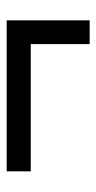

<svg xmlns="http://www.w3.org/2000/svg" viewBox="127 -504 295 590"><g transform="rotate(-90 275.0 -209.5)"><path d="M43 -337H507V-82H434V-263H43Z"/></g></svg>

Font: EauTest Semibold
Style: Regular
Weight: 600
Designer: Christian Thalmann (Catharsis Fonts)
Version: Version 0.001;PS 000.001;hotconv 1.0.88;makeotf.lib2.5.64775